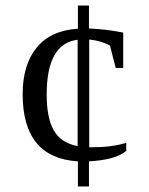

<svg xmlns="http://www.w3.org/2000/svg" viewBox="-20 -675 540 695"><path d="M437 -129 436 -128Q397 -96 302 -91V0H262V-91Q62 -103 62 -334Q62 -441 113 -503Q164 -565 262 -571V-655H302V-572Q367 -569 426 -557V-429H399L378 -510Q348 -527 303 -532V-142H314Q386 -142 437 -158ZM149 -333V-332Q149 -249 174.5 -203.5Q200 -158 261 -146V-531Q149 -518 149 -333Z"/></svg>

Font: Libra Serif Modern
Style: Regular
Weight: 400
Designer: Stefan Peev, Context Ltd
Foundry: Stefan Peev, Context Ltd
Version: Version 1.000